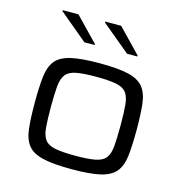

<svg xmlns="http://www.w3.org/2000/svg" viewBox="-107 -816 874 921"><g transform="rotate(15 330.0 -355.0)"><path d="M330 8Q239 8 187.5 -4Q136 -16 112.5 -45Q89 -74 83 -125Q77 -176 77 -255Q77 -333 83 -384.5Q89 -436 112.5 -465Q136 -494 187.5 -506Q239 -518 330 -518Q421 -518 472 -506Q523 -494 547 -465Q571 -436 577 -384.5Q583 -333 583 -255Q583 -176 577 -125Q571 -74 547 -45Q523 -16 472 -4Q421 8 330 8ZM330 -59Q394 -59 429.5 -66Q465 -73 480.5 -93Q496 -113 499.5 -152Q503 -191 503 -255Q503 -318 499.5 -357Q496 -396 480.5 -416.5Q465 -437 429.5 -444Q394 -451 330 -451Q266 -451 230.5 -444Q195 -437 179.5 -416.5Q164 -396 160.5 -357Q157 -318 157 -255Q157 -191 160.5 -152Q164 -113 179.5 -93Q195 -73 230.5 -66Q266 -59 330 -59ZM495 -596H444L303 -713V-718H382L495 -601ZM283 -596H232L92 -713V-718H170L283 -601Z"/></g></svg>

Font: Saira Expanded
Style: Regular
Weight: 400
Width: 7
Designer: Hector Gatti with collaboration of the Omnibus-Type team
Foundry: Omnibus-Type
Version: Version 1.100; ttfautohint (v1.8.3)